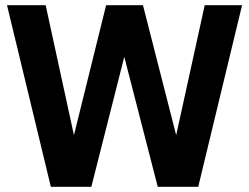

<svg xmlns="http://www.w3.org/2000/svg" viewBox="-20 -720 960 740"><path d="M7 -700H156L265 -199L389 -700H531L659 -199L769 -700H913L744 0H588L459 -501L332 0H176Z"/></svg>

Font: 
Style: 㨦
Weight: 700
Designer: A.Korolkova, Vitaly Kuzmin
Foundry: ParaType Ltd
Version: Version 2.000